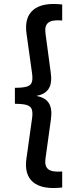

<svg xmlns="http://www.w3.org/2000/svg" viewBox="-20 -825 386 960"><path d="M291 112.5Q191 124 145.5 85.8Q100 47.5 112.5 -34.5L140 -231Q144.5 -261 139.2 -277.2Q134 -293.5 114 -299.8Q94 -306 54.5 -306V-386Q94 -386 114 -392Q134 -398 139.2 -414.2Q144.5 -430.5 140 -460.5L113 -654Q100.5 -737 146.2 -775.5Q192 -814 291 -802.5V-722.5Q240 -727 221 -711.2Q202 -695.5 207.5 -657.5L233.5 -463.5Q241.5 -411.5 224.2 -382.8Q207 -354 163.5 -346V-345Q208.5 -336.5 225.2 -307.8Q242 -279 234.5 -227.5L207.5 -32.5Q202 5 220.8 20.8Q239.5 36.5 291 32.5Z"/></svg>

Font: Geologica Thin Roman
Style: Regular
Weight: 400
Version: Version 1.010;gftools[0.9.28]